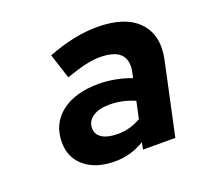

<svg xmlns="http://www.w3.org/2000/svg" viewBox="-81 -801 613 585"><g transform="rotate(-20 225.5 -508.0)"><path d="M199.7 -306.1Q138.8 -306.1 102.6 -335.8Q66.4 -365.6 66.4 -415.7Q66.4 -476 111.1 -510.7Q155.7 -545.4 232.1 -545.4Q259.1 -545.4 286.1 -540.1Q313 -534.9 337.3 -525.9L341.3 -544Q356.5 -620.5 262.6 -620.5Q242.7 -620.5 216.6 -614.7Q190.4 -608.9 152.7 -595.4L126.7 -676.3Q212.7 -709.7 286.4 -709.7Q377.6 -709.7 420 -665.6Q462.5 -621.4 446.3 -544.8L396 -310.7H291.3L295.8 -333.3Q251.6 -306.1 199.7 -306.1ZM236.7 -381.7Q275.9 -381.7 311.1 -402.3L323 -457.4Q283.6 -474.7 241.7 -474.7Q207.3 -474.7 187.5 -461.3Q167.6 -448 167.6 -424.6Q167.6 -404.3 185.6 -393Q203.6 -381.7 236.7 -381.7Z"/></g></svg>

Font: Red Hat Display VF
Style: Italic
Weight: 300
Italic angle: -12°
Designer: Pentagram, MCKL
Foundry: Pentagram, MCKL
Version: Version 1.023